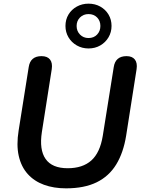

<svg xmlns="http://www.w3.org/2000/svg" viewBox="-20 -1020 778 1050"><path d="M341 10Q274 10 220.5 -9.5Q167 -29 131.5 -68.5Q96 -108 82.5 -167.5Q69 -227 82 -307L137 -653Q146 -713 207 -713Q239 -713 253.5 -694.5Q268 -676 263 -642L209 -298Q194 -201 229.5 -150.5Q265 -100 350 -100Q432 -100 479.5 -142.5Q527 -185 542 -277L602 -653Q611 -713 672 -713Q703 -713 717.5 -694.5Q732 -676 727 -642L670 -279Q655 -185 615.5 -120.5Q576 -56 508.5 -23Q441 10 341 10ZM464 -755Q429 -755 400 -771.5Q371 -788 354.5 -816Q338 -844 338 -878Q338 -913 354.5 -940.5Q371 -968 400 -984Q429 -1000 464 -1000Q500 -1000 528.5 -984Q557 -968 573.5 -940.5Q590 -913 590 -878Q590 -844 573.5 -816Q557 -788 528.5 -771.5Q500 -755 464 -755ZM464 -812Q493 -812 511 -831Q529 -850 529 -878Q529 -906 511 -924.5Q493 -943 464 -943Q436 -943 417.5 -924.5Q399 -906 399 -878Q399 -850 417.5 -831Q436 -812 464 -812Z"/></svg>

Font: Nunito Variable Extra Light
Style: Italic
Weight: 200
Italic angle: -9°
Designer: Vernon Adams
Foundry: Vernon Adams
Version: Version 3.602